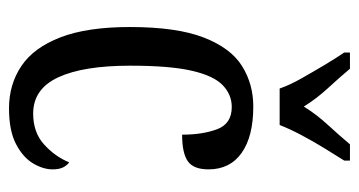

<svg xmlns="http://www.w3.org/2000/svg" viewBox="-210 -596 816 437"><g transform="rotate(90 198.5 -378.0)"><path d="M227 10Q173 10 131 -18Q89 -46 65.5 -107Q42 -168 42 -265Q42 -372 66 -433.5Q90 -495 131 -520.5Q172 -546 223 -546Q291 -546 328.5 -519.5Q366 -493 366 -444Q366 -410 347.5 -397Q329 -384 287 -384Q287 -431 274.5 -464Q262 -497 224 -497Q196 -497 174.5 -476.5Q153 -456 141.5 -406Q130 -356 130 -266Q130 -159 156.5 -102Q183 -45 239 -45Q282 -45 309.5 -70Q337 -95 350 -127Q358 -121 362 -112Q366 -103 366 -89Q366 -68 352.5 -45Q339 -22 308.5 -6Q278 10 227 10ZM182 -606Q174 -629 159 -655.5Q144 -682 128.5 -708Q113 -734 100 -753V-766H137Q158 -741 181.5 -715.5Q205 -690 223 -661Q241 -690 264.5 -715.5Q288 -741 309 -766H346V-753Q334 -734 318 -708Q302 -682 288 -655.5Q274 -629 265 -606Z"/></g></svg>

Font: Noto Serif ExtraCondensed
Style: Regular
Weight: 400
Width: 2
Designer: Monotype Design Team
Foundry: Monotype Imaging Inc.
Version: Version 2.015